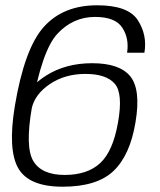

<svg xmlns="http://www.w3.org/2000/svg" viewBox="-20 -700 605 726"><path d="M217 6Q347 6 409.5 -53.8Q472 -113.5 492.5 -238.5Q513 -361.5 472.8 -411.2Q432.5 -461 328.5 -461Q228.5 -461 154.8 -414.5Q81 -368 68.5 -307L99.5 -288.5Q111 -343 168 -381.8Q225 -420.5 303 -420.5Q381.5 -420.5 413.8 -383.5Q446 -346.5 426 -235.5Q407 -128 358.8 -83.2Q310.5 -38.5 224.5 -38.5Q137.5 -38.5 106 -91Q74.5 -143.5 100.5 -293Q138 -509 197.2 -572.5Q256.5 -636 339.5 -636Q416 -636 442.5 -595.2Q469 -554.5 460.5 -500.5H526Q537.5 -567 501.2 -623.5Q465 -680 347.5 -680Q219 -680 145.8 -598.5Q72.5 -517 36 -298.5Q9 -134 49 -64Q89 6 217 6Z"/></svg>

Font: Anybody SemiExpanded Light
Style: Italic
Weight: 300
Width: 6
Italic angle: -10°
Version: Version 1.113;gftools[0.9.25]